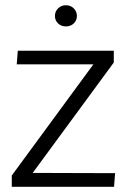

<svg xmlns="http://www.w3.org/2000/svg" viewBox="-20 -714 483 734"><path d="M25 -43 337 -468H44L48 -520H415V-475L105 -53L420 -52L416 0H25ZM232 -613Q214 -613 202 -624.5Q190 -636 190 -653Q190 -670 202 -682Q214 -694 232 -694Q250 -694 262 -682Q274 -670 274 -653Q274 -636 262 -624.5Q250 -613 232 -613Z"/></svg>

Font: Murecho Light
Style: Regular
Weight: 300
Designer: Neil Summerour
Foundry: Positype
Version: Version 1.010; ttfautohint (v1.8.3)